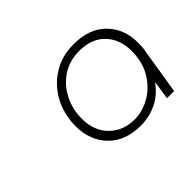

<svg xmlns="http://www.w3.org/2000/svg" viewBox="-80 -847 593 593"><g transform="rotate(-45 217.0 -550.5)"><path d="M250 -388Q183 -388 144.5 -427.5Q106 -467 106 -529Q106 -579 127.5 -620.5Q149 -662 188.5 -687.5Q228 -713 281 -713Q349 -713 387 -674.5Q425 -636 425 -577Q425 -568 424.5 -558Q424 -548 422 -540L398 -391H367L376 -451H375Q353 -420 320.5 -404Q288 -388 250 -388ZM251 -415Q283 -415 316 -433Q349 -451 371 -486.5Q393 -522 393 -572Q393 -622 363 -654Q333 -686 278 -686Q235 -686 203 -664.5Q171 -643 153.5 -608Q136 -573 136 -532Q136 -479 168 -447Q200 -415 251 -415Z"/></g></svg>

Font: MuseoModerno Thin
Style: Italic
Weight: 100
Italic angle: -9°
Designer: Pablo Cosgaya, Héctor Gatti, Marcela Romero, and the Authors of The MuseoModerno Project.
Foundry: Omnibus-Type Team
Version: Version 1.003